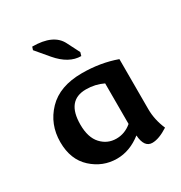

<svg xmlns="http://www.w3.org/2000/svg" viewBox="-162 -770 857 911"><g transform="rotate(-30 266.5 -314.5)"><path d="M411.1 25.4Q367.2 25.4 362.3 -43Q298.8 6.8 228.5 6.8Q151.4 6.8 92.5 -46.6Q33.7 -100.1 33.7 -195.8Q33.7 -293 98.6 -360.6Q163.6 -428.2 285.6 -428.2Q386.7 -428.2 473.6 -397V-122.6Q473.6 -64.9 498.5 -7.3Q447.8 25.4 411.1 25.4ZM273.4 -77.1Q319.8 -77.1 357.4 -108.9V-331.1Q314.5 -352.1 263.7 -352.1Q157.7 -352.1 157.7 -220.2Q157.7 -149.4 191.2 -113.3Q224.6 -77.1 273.4 -77.1ZM324.2 -500Q257.3 -500 198.2 -569.3L139.6 -638.7L145 -655.3Q260.7 -655.3 294.9 -586.9L329.6 -518.6Z"/></g></svg>

Font: Bainsley
Style: Bold
Weight: 700
Designer: Paul James MIller
Foundry: High-Logic / Made with FontCreator
Version: Version 1.411;March 28, 2021;FontCreator 13.0.0.2683 64-bit